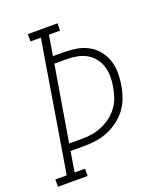

<svg xmlns="http://www.w3.org/2000/svg" viewBox="-151 -827 787 918"><g transform="rotate(-20 242.5 -367.5)"><path d="M-15 0V-37H43L152 -698H99V-735H250V-698H193L176 -595H233Q266 -595 297 -589.5Q328 -584 354.5 -569.5Q381 -555 400.5 -531.5Q420 -508 430 -479Q440 -450 440.5 -418Q441 -386 436 -354Q431 -324 420.5 -294Q410 -264 391.5 -238.5Q373 -213 346.5 -193Q320 -173 291 -161Q262 -149 231.5 -144.5Q201 -140 171 -140H100L83 -37H136V0ZM106 -176H171Q197 -176 222.5 -180Q248 -184 273 -194.5Q298 -205 320.5 -222Q343 -239 359 -261Q375 -283 383.5 -308.5Q392 -334 396 -359Q401 -385 400.5 -411.5Q400 -438 392.5 -462Q385 -486 369.5 -505.5Q354 -525 332.5 -537Q311 -549 285.5 -554Q260 -559 233 -559H170Z"/></g></svg>

Font: Iosevka Curly Slab XLtObl
Style: Regular
Weight: 200
Italic angle: -9°
Monospace: yes
Designer: Belleve Invis
Foundry: Belleve Invis
Version: Version 11.1.0; ttfautohint (v1.8.3)